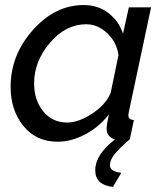

<svg xmlns="http://www.w3.org/2000/svg" viewBox="-20 -551 646 760"><path d="M488 -95Q488 -77 510 -76L494 0Q451 37 433 60Q415 83 415 103Q415 128 460 133L427 189Q357 181 357 123Q357 61 435 1Q402 -10 402 -41Q402 -57 411 -98Q372 -48 317 -19Q262 10 208 10Q123 10 72.5 -52.5Q22 -115 22 -207Q22 -333 110 -432Q198 -531 311 -531Q368 -531 409 -499.5Q450 -468 467 -418L490 -522H578L490 -108Q488 -98 488 -95ZM246 -66Q291 -66 344.5 -101Q398 -136 418 -183L449 -333Q442 -384 404.5 -419.5Q367 -455 321 -455Q240 -455 177.5 -381.5Q115 -308 115 -221Q115 -155 151 -110.5Q187 -66 246 -66Z"/></svg>

Font: Raleway-v4020 Medium
Style: Italic
Weight: 500
Italic angle: -12°
Designer: Matt McInerney, Pablo Impallari, Rodrigo Fuenzalida
Foundry: Matt McInerney, Pablo Impallari, Rodrigo Fuenzalida
Version: Version 4.020;PS 004.020;hotconv 1.0.88;makeotf.lib2.5.64775